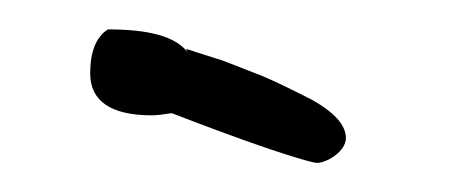

<svg xmlns="http://www.w3.org/2000/svg" viewBox="-20 -840 309 132"><path d="M146.5 -744.1C177.7 -732.9 195.3 -728 197.8 -728C204.6 -728 217.8 -735.8 217.8 -745.1C217.8 -753.9 210 -762.7 194.3 -771.5C180.7 -778.3 167.5 -785.2 153.3 -790.5L133.3 -798.3L114.7 -804.2C110.4 -805.7 106.4 -807.1 108.4 -805.2L108.9 -804.2C100.6 -814.9 82.5 -819.8 54.2 -819.8C45.9 -814.5 42 -804.2 42 -789.6C42 -770.5 56.2 -760.7 84.5 -760.7C87.4 -760.7 91.8 -761.2 98.1 -762.2C104.5 -759.8 120.6 -753.4 146.5 -744.1Z"/></svg>

Font: Amatic Mod Bold ONEptTWO
Style: Bold
Weight: 700
Designer: David Occhino Design
Foundry: David Occhino Design
Version: Version 1.2